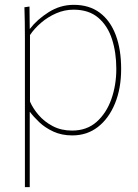

<svg xmlns="http://www.w3.org/2000/svg" viewBox="-20 -550 569 794"><path d="M83 -390Q83 -428 82.5 -459Q82 -490 81 -520L102 -523L103 -431H104Q133 -469 181 -499.5Q229 -530 285 -530Q349 -530 392.5 -497.5Q436 -465 458.5 -405.5Q481 -346 481 -265Q481 -184 455.5 -122Q430 -60 385 -25Q340 10 279 10Q235 10 200.5 -6Q166 -22 142 -45Q118 -68 104 -87H103V224H83ZM278 -10Q339 -10 379.5 -46Q420 -82 440.5 -140Q461 -198 461 -265Q461 -333 443 -388.5Q425 -444 386 -477Q347 -510 284 -510Q247 -510 212.5 -495Q178 -480 150 -456Q122 -432 104 -405V-130Q116 -102 139.5 -74.5Q163 -47 198 -28.5Q233 -10 278 -10Z"/></svg>

Font: Murecho Thin
Style: Regular
Weight: 100
Designer: Neil Summerour
Foundry: Positype
Version: Version 1.010